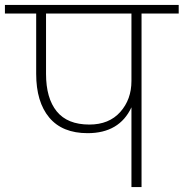

<svg xmlns="http://www.w3.org/2000/svg" viewBox="-52 -760 746 780"><path d="M311 -254Q391 -254 436.5 -305Q482 -356 482 -431V-705H135V-460Q135 -361 178.5 -307.5Q222 -254 311 -254ZM-32 -705V-740H674V-705H523V0H482V-324Q433 -219 304 -219Q201 -219 148 -282.5Q95 -346 95 -460V-705Z"/></svg>

Font: Poppins ExtraLight
Style: Regular
Weight: 275
Designer: Ninad Kale (Devanagari), Jonny Pinhorn (Latin)
Foundry: Indian Type Foundry
Version: Version 3.200;PS 1.000;hotconv 16.6.54;makeotf.lib2.5.65590